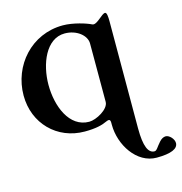

<svg xmlns="http://www.w3.org/2000/svg" viewBox="-134 -792 1143 1204"><g transform="rotate(-15 437.5 -190.5)"><path d="M29 -302C29 -120 163 15 342 15C413 15 456 4 485 -10C492 -13 499 -16 504 -16C511 -16 516 -11 516 4V18C516 149 606 290 735 290C829 290 875 269 875 232C875 205 846 175 823 175C809 175 794 183 781 198C755 227 747 248 732 248C692 248 669 200 669 83L670 -612C670 -643 668 -671 656 -671C635 -671 597 -620 569 -620C566 -620 563 -621 560 -622C531 -637 447 -664 380 -664C175 -664 29 -496 29 -302ZM197 -326C197 -462 257 -612 378 -612C455 -612 516 -563 516 -510V-131C516 -83 430 -37 385 -37C255 -37 197 -188 197 -326Z"/></g></svg>

Font: EB Garamond
Style: Bold
Weight: 700
Designer: Georg Duffner and Octavio Pardo
Foundry: Georg Duffner
Version: Version 1.000;PS 001.000;hotconv 1.0.88;makeotf.lib2.5.64775